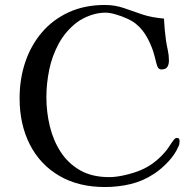

<svg xmlns="http://www.w3.org/2000/svg" viewBox="-20 -755 765 774"><path d="M704 -187Q704 -181 703 -175Q702 -169 699 -164Q686 -133 658.5 -103.5Q631 -74 602 -55Q557 -25 506.5 -13Q456 -1 403 -1Q296 -1 218.5 -46.5Q141 -92 100 -173Q59 -254 59 -359Q59 -437 82 -505Q105 -573 149 -624.5Q193 -676 257 -705.5Q321 -735 403 -735Q443 -735 479.5 -722.5Q516 -710 553 -697Q574 -690 596.5 -686Q619 -682 641 -680Q642 -658 644 -636.5Q646 -615 649 -593Q652 -573 656.5 -552.5Q661 -532 661 -511Q661 -495 654.5 -485Q648 -475 630 -475Q620 -475 615 -486Q611 -496 608.5 -507.5Q606 -519 603 -529Q595 -562 576 -598.5Q557 -635 530 -657Q518 -668 494.5 -679Q471 -690 446.5 -697Q422 -704 405 -704Q375 -704 344 -693Q313 -682 289 -664Q244 -629 217 -579.5Q190 -530 178.5 -474Q167 -418 167 -363Q167 -303 181 -245.5Q195 -188 225 -142Q255 -96 303 -68.5Q351 -41 420 -41Q449 -41 485 -49.5Q521 -58 547 -69Q578 -82 604 -102.5Q630 -123 651 -149Q653 -151 659.5 -161Q666 -171 673 -181Q680 -191 682 -193Q687 -199 693 -199Q704 -199 704 -187Z"/></svg>

Font: Kaisei Decol
Style: Regular
Weight: 400
Designer: Font-Kai, 金井和夫
Foundry: KAZUO KANAI
Version: Version 5.003